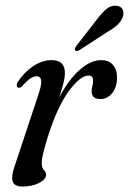

<svg xmlns="http://www.w3.org/2000/svg" viewBox="-20 -657 460 685"><path d="M46 -344Q40.5 -345 39.8 -351.2Q39 -357.5 44 -365.5Q67 -400.5 99.2 -421.5Q131.5 -442.5 164 -442.5Q211.5 -442.5 211.5 -397Q211.5 -380.5 206.2 -360Q201 -339.5 191 -309Q225.5 -374 264.8 -408.2Q304 -442.5 341.5 -442.5Q369.5 -442.5 384.2 -423.8Q399 -405 397.5 -374Q395.5 -342 378.5 -322.8Q361.5 -303.5 339 -303.5Q307 -303.5 307 -331Q307 -341 309.5 -350Q312 -359 312 -369.5Q312 -387.5 296 -387.5Q266.5 -387.5 225.2 -331.5Q184 -275.5 149.5 -165.5Q139 -130.5 134 -110.2Q129 -90 129 -75Q129 -57.5 136.8 -50.2Q144.5 -43 144.5 -33.5Q144.5 -17.5 120 -4.5Q95.5 8.5 60 8.5Q30.5 8.5 25 -10.5Q19.5 -29.5 34 -69.5L114.5 -312Q129 -353.5 127 -369.2Q125 -385 110.5 -385Q101 -385 89 -377.5Q77 -370 58 -348.5Q51 -342.5 46 -344ZM324.5 -586Q343 -611 359.8 -624.8Q376.5 -638.5 395 -636.5Q412 -635 417.5 -622.8Q423 -610.5 418 -596.5Q412 -580 397.8 -567.2Q383.5 -554.5 362.5 -542.5L263 -478Q252 -472 248 -478Q244.5 -483 253 -494Z"/></svg>

Font: Fraunces 144pt Soft
Style: Italic
Weight: 400
Italic angle: -16°
Version: Version 1.000;[b76b70a41]